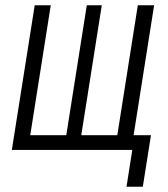

<svg xmlns="http://www.w3.org/2000/svg" viewBox="-20 -570 640 730"><path d="M461 140H523L554 -56H488L566 -550H504L426 -56H289L367 -550H310L232 -56H95L173 -550H112L25 0H483Z"/></svg>

Font: JetBrains Mono ExtraLight
Style: Italic
Weight: 240
Italic angle: -9°
Monospace: yes
Designer: Philipp Nurullin, Konstantin Bulenkov
Foundry: JetBrains
Version: Version 2.305